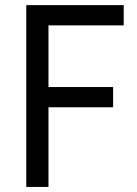

<svg xmlns="http://www.w3.org/2000/svg" viewBox="-20 -740 542 760"><path d="M84 0V-719.7H469.7V-639.6H171.9V-395.5H427.7V-315.4H171.9V0Z"/></svg>

Font: Reddit Sans
Style: Regular
Weight: 400
Designer: Stephen Hutchings
Foundry: Reddit
Version: Version 1.014